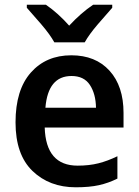

<svg xmlns="http://www.w3.org/2000/svg" viewBox="-20 -786 589 816"><path d="M283 -551Q176 -551 111 -477.5Q46 -404 46 -266Q46 -129 118 -59.5Q190 10 302 10Q360 10 400.5 1Q441 -8 479 -27V-122Q438 -102 398.5 -92Q359 -82 310 -82Q175 -82 170 -244H505V-306Q505 -420 445.5 -485.5Q386 -551 283 -551ZM284 -463Q337 -463 362 -425Q387 -387 388 -328H173Q184 -463 284 -463ZM457 -766H376Q324 -731 274 -677Q227 -730 175 -766H94V-753Q120 -724 156 -682Q192 -640 211 -606H340Q359 -640 395.5 -682.5Q432 -725 457 -753Z"/></svg>

Font: Noto Sans Display Medium
Style: Regular
Weight: 500
Designer: Monotype Design Team
Foundry: Monotype Imaging Inc.
Version: Version 1.900